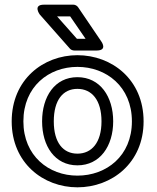

<svg xmlns="http://www.w3.org/2000/svg" viewBox="-20 -764 672 821"><path d="M80 -245C80 -394 189 -478 311 -478C434 -478 544 -394 544 -245C544 -97 435 -13 311 -13C189 -13 80 -97 80 -245ZM30 -245C30 -67 165 37 311 37C458 37 594 -67 594 -245C594 -424 458 -528 311 -528C165 -528 30 -424 30 -245ZM160 -245C160 -140 214 -57 311 -57C408 -57 464 -140 464 -245C464 -351 408 -434 311 -434C214 -434 160 -351 160 -245ZM210 -245C210 -337 250 -384 311 -384C372 -384 414 -337 414 -245C414 -154 372 -107 311 -107C250 -107 210 -154 210 -245ZM309 -598 224 -694H280L346 -598ZM279 -556C283 -551 291 -548 298 -548H393C442 -548 413 -587 413 -587L314 -733C310 -739 302 -744 294 -744H168C119 -744 150 -702 150 -702Z"/></svg>

Font: Falling Sky
Style: ExtOu
Weight: 400
Designer: Paul D. Hunt
Foundry: Adobe Systems Incorporated
Version: Version 1.02